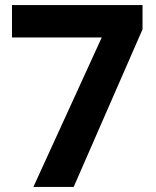

<svg xmlns="http://www.w3.org/2000/svg" viewBox="-20 -733 611 753"><path d="M379 -586H27V-713H539V-618L269 0H111Z"/></svg>

Font: OpenSansMMV
Style: Bold
Weight: 700
Foundry: Ascender Corporation
Version: Version 4.001